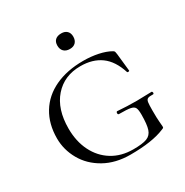

<svg xmlns="http://www.w3.org/2000/svg" viewBox="-154 -766 865 900"><g transform="rotate(-30 278.5 -315.5)"><path d="M36 -226Q36 -304 71 -361.5Q106 -419 171 -449.5Q236 -480 324 -480Q366 -480 404 -472Q442 -464 468 -449Q474 -446 475.5 -441Q477 -436 478 -427L488 -333Q488 -330 482.5 -329.5Q477 -329 476 -332Q454 -401 410 -433Q366 -465 300 -465Q212 -465 159 -404.5Q106 -344 106 -239Q106 -170 132.5 -116.5Q159 -63 207.5 -33Q256 -3 321 -3Q371 -3 394.5 -12Q418 -21 426.5 -46.5Q435 -72 435 -126Q435 -152 429.5 -162.5Q424 -173 406.5 -176.5Q389 -180 345 -180Q339 -180 339 -188Q339 -191 340.5 -193.5Q342 -196 344 -196Q396 -192 449 -192Q473 -192 529 -194Q531 -194 532.5 -191.5Q534 -189 534 -187Q534 -180 529 -180Q509 -181 501 -177Q493 -173 491 -160.5Q489 -148 489 -116Q489 -71 491 -53Q493 -35 493 -28Q493 -22 491.5 -20.5Q490 -19 482 -16Q416 12 297 12Q217 12 157.5 -21.5Q98 -55 67 -110Q36 -165 36 -226ZM255 -602Q255 -622 266.5 -632.5Q278 -643 299 -643Q319 -643 330 -632Q341 -621 341 -602Q341 -582 330 -570.5Q319 -559 299 -559Q278 -559 266.5 -570.5Q255 -582 255 -602Z"/></g></svg>

Font: Cormorant Unicase
Style: Regular
Weight: 400
Designer: Christian Thalmann (Catharsis Fonts)
Foundry: Catharsis Fonts
Version: Version 4.000